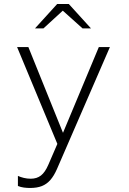

<svg xmlns="http://www.w3.org/2000/svg" viewBox="-20 -715 640 954"><path d="M129 219Q115 219 99 217Q83 215 69 209V159Q82 165 98.5 169Q115 173 133 173Q163 173 183.5 157Q204 141 220 104L265 0L65 -481H121L293 -55L471 -481H526L263 125Q248 159 230 179.5Q212 200 188 209.5Q164 219 129 219ZM154 -574 264 -695H322L432 -574H390L292 -662L196 -574Z"/></svg>

Font: Red Hat Mono VF Light
Style: Regular
Weight: 300
Monospace: yes
Designer: Pentagram, MCKL
Foundry: Pentagram, MCKL
Version: Version 1.023